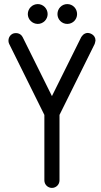

<svg xmlns="http://www.w3.org/2000/svg" viewBox="-20 -918 492 939"><path d="M410 -757C388 -757 379 -738 377 -736L234 -448L91 -736C80 -758 56 -759 42 -753C20 -742 18 -717 25 -703L197 -356V-36C197 -15 214 1 234 1C254 1 271 -15 271 -36V-356L443 -703C444 -705 447 -718 447 -720C447 -749 418 -757 410 -757ZM357 -849C357 -876 336 -898 309 -898C282 -898 261 -876 261 -849C261 -823 282 -801 309 -801C336 -801 357 -823 357 -849ZM213 -849C213 -876 191 -898 165 -898C138 -898 116 -876 116 -849C116 -823 138 -801 165 -801C191 -801 213 -823 213 -849Z"/></svg>

Font: LS
Style: Regular
Weight: 400
Designer: BSozoo
Foundry: BSozoo
Version: Version 001.000